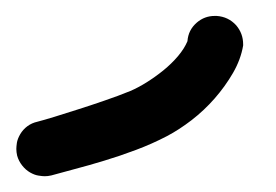

<svg xmlns="http://www.w3.org/2000/svg" viewBox="-20 -165 346 241"><path d="M285.2 -107.9Q282.2 -90.3 272.5 -73.5Q262.7 -56.6 249.5 -41.5Q236.3 -26.4 220.5 -14.2Q204.6 -2 189.5 5.9Q170.9 15.6 150.6 23.2Q130.4 30.8 111.1 36.6Q91.8 42.5 74.2 47.1Q56.6 51.8 44.4 55.2Q40 56.2 36.1 56.2Q33.2 56.2 28.3 55.4Q23.4 54.7 17.8 51.5Q12.2 48.3 7.8 42.7Q3.4 37.1 1.5 30.3Q0.5 25.9 0.5 22Q0.5 19 1.2 14.2Q2 9.3 5.4 3.4Q8.8 -2.4 14.4 -6.6Q20 -10.7 26.9 -12.2Q34.7 -14.2 48.1 -18.3Q61.5 -22.5 77.6 -27.6Q93.8 -32.7 110.8 -38.6Q127.9 -44.4 143.6 -50.8Q152.8 -54.7 163.8 -61.5Q174.8 -68.4 185.1 -76.7Q195.3 -85 203.4 -94.5Q211.4 -104 215.3 -113.3Q216.3 -127.4 227.1 -136.7Q236.8 -145 249.5 -145H252Q266.6 -144 276.4 -133.3Q285.2 -123 285.2 -109.4Z"/></svg>

Font: DimaLatifi
Style: regular
Weight: 400
Designer: R.Balvardi
Foundry: Dima Software Group
Version: Version 1.00;January 29, 2019;FontCreator 11.5.0.2427 64-bit